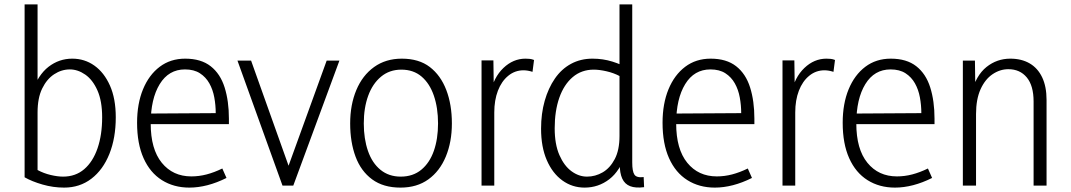

<svg xmlns="http://www.w3.org/2000/svg" viewBox="-20 -845 4874 874"><path d="M272 9Q222 9 173.5 -5Q125 -19 92 -38V-825H151V-424H125Q153 -504 201 -541Q249 -578 309 -578Q365 -578 409.5 -546.5Q454 -515 480.5 -455.5Q507 -396 507 -311Q507 -217 478 -144.5Q449 -72 396 -31.5Q343 9 272 9ZM267 -41Q324 -41 363.5 -75Q403 -109 424 -170Q445 -231 445 -311Q445 -385 423.5 -433.5Q402 -482 368 -505.5Q334 -529 298 -529Q260 -529 226.5 -507Q193 -485 172 -442Q151 -399 151 -333V-71Q179 -56 210.5 -48.5Q242 -41 267 -41Z M842 9Q771 9 717 -25Q663 -59 633.5 -125Q604 -191 604 -286Q604 -373 631 -438.5Q658 -504 707 -541Q756 -578 823 -578Q895 -578 939 -543.5Q983 -509 1002.5 -447Q1022 -385 1022 -305V-280H637L638 -328L962 -330Q962 -366 955.5 -401.5Q949 -437 933 -465.5Q917 -494 890 -511.5Q863 -529 822 -529Q748 -529 707 -462Q666 -395 666 -283Q666 -166 716.5 -104Q767 -42 851 -42Q886 -42 920.5 -51Q955 -60 992 -78L1011 -35Q967 -13 924.5 -2Q882 9 842 9Z M1467 -569H1525L1315 0H1266L1061 -569H1123L1302 -67H1285Z M1974 -283Q1974 -354 1955 -409.5Q1936 -465 1899 -496.5Q1862 -528 1807 -528Q1753 -528 1714.5 -496Q1676 -464 1656 -409Q1636 -354 1636 -283Q1636 -213 1655 -158Q1674 -103 1712 -72Q1750 -41 1804 -41Q1860 -41 1898 -72.5Q1936 -104 1955 -158.5Q1974 -213 1974 -283ZM2037 -283Q2037 -199 2009.5 -132.5Q1982 -66 1930 -28.5Q1878 9 1803 9Q1725 9 1674 -28.5Q1623 -66 1598.5 -132Q1574 -198 1574 -283Q1574 -368 1602 -435Q1630 -502 1683 -540Q1736 -578 1809 -578Q1887 -578 1936.5 -540Q1986 -502 2011.5 -435.5Q2037 -369 2037 -283Z M2172 0V-570H2226L2228 -420H2212Q2227 -493 2271.5 -535.5Q2316 -578 2372 -578Q2382 -578 2391.5 -577Q2401 -576 2411 -572L2404 -518Q2382 -525 2363 -525Q2324 -525 2293.5 -500Q2263 -475 2246.5 -432Q2230 -389 2230 -333V0Z M2858 -825V-105Q2858 -65 2868 -50Q2878 -35 2910 -39L2912 7Q2873 12 2848.5 2.5Q2824 -7 2812.5 -32Q2801 -57 2801 -99V-146H2828Q2803 -67 2753.5 -29Q2704 9 2641 9Q2585 9 2540 -23.5Q2495 -56 2469 -116Q2443 -176 2443 -259Q2443 -328 2459.5 -386Q2476 -444 2506 -487.5Q2536 -531 2579.5 -554.5Q2623 -578 2677 -578Q2725 -578 2768 -564.5Q2811 -551 2844 -531L2802 -498Q2774 -513 2741 -520.5Q2708 -528 2683 -528Q2627 -528 2587 -494Q2547 -460 2526 -400Q2505 -340 2505 -261Q2505 -188 2526.5 -139Q2548 -90 2581.5 -65.5Q2615 -41 2652 -41Q2690 -41 2723.5 -60.5Q2757 -80 2778.5 -121Q2800 -162 2800 -226V-825Z M3234 9Q3163 9 3109 -25Q3055 -59 3025.5 -125Q2996 -191 2996 -286Q2996 -373 3023 -438.5Q3050 -504 3099 -541Q3148 -578 3215 -578Q3287 -578 3331 -543.5Q3375 -509 3394.5 -447Q3414 -385 3414 -305V-280H3029L3030 -328L3354 -330Q3354 -366 3347.5 -401.5Q3341 -437 3325 -465.5Q3309 -494 3282 -511.5Q3255 -529 3214 -529Q3140 -529 3099 -462Q3058 -395 3058 -283Q3058 -166 3108.5 -104Q3159 -42 3243 -42Q3278 -42 3312.5 -51Q3347 -60 3384 -78L3403 -35Q3359 -13 3316.5 -2Q3274 9 3234 9Z M3542 0V-570H3596L3598 -420H3582Q3597 -493 3641.5 -535.5Q3686 -578 3742 -578Q3752 -578 3761.5 -577Q3771 -576 3781 -572L3774 -518Q3752 -525 3733 -525Q3694 -525 3663.5 -500Q3633 -475 3616.5 -432Q3600 -389 3600 -333V0Z M4054 9Q3983 9 3929 -25Q3875 -59 3845.5 -125Q3816 -191 3816 -286Q3816 -373 3843 -438.5Q3870 -504 3919 -541Q3968 -578 4035 -578Q4107 -578 4151 -543.5Q4195 -509 4214.5 -447Q4234 -385 4234 -305V-280H3849L3850 -328L4174 -330Q4174 -366 4167.5 -401.5Q4161 -437 4145 -465.5Q4129 -494 4102 -511.5Q4075 -529 4034 -529Q3960 -529 3919 -462Q3878 -395 3878 -283Q3878 -166 3928.5 -104Q3979 -42 4063 -42Q4098 -42 4132.5 -51Q4167 -60 4204 -78L4223 -35Q4179 -13 4136.5 -2Q4094 9 4054 9Z M4685 0V-383Q4685 -455 4654 -492.5Q4623 -530 4570 -530Q4532 -530 4498 -507Q4464 -484 4443.5 -438.5Q4423 -393 4423 -326V0H4363V-569H4418L4420 -420H4401Q4423 -502 4470.5 -540Q4518 -578 4579 -578Q4630 -578 4667 -556.5Q4704 -535 4724 -493Q4744 -451 4744 -390V0Z"/></svg>

Font: Yaldevi ExtraLight Light
Style: Regular
Weight: 300
Version: Version 1.100